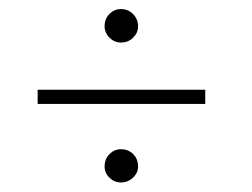

<svg xmlns="http://www.w3.org/2000/svg" viewBox="-20 -538 542 413"><path d="M240 -518.5Q256 -518.5 266.5 -507.5Q277 -496.5 277 -481.5Q277 -467.5 266.5 -457Q256 -446.5 240 -446.5Q226 -446.5 215.5 -457Q205 -467.5 205 -481.5Q205 -497.5 215.5 -508Q226 -518.5 240 -518.5ZM61 -314.5V-345H421.5V-314.5ZM240 -217Q256 -217 266.5 -206.5Q277 -196 277 -180Q277 -166 266 -155.8Q255 -145.5 240 -145.5Q226 -145.5 215.5 -155.8Q205 -166 205 -180Q205 -196 215.5 -206.5Q226 -217 240 -217Z"/></svg>

Font: League Spartan Thin
Style: Regular
Weight: 100
Foundry: The League of Moveable Type
Version: Version 2.002